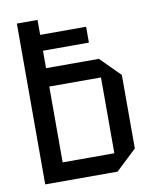

<svg xmlns="http://www.w3.org/2000/svg" viewBox="-80 -761 660 823"><g transform="rotate(-10 250.0 -350.0)"><path d="M50 0V-700H140V-635H340V-566H140V-490H370L455 -405V-85L365 0ZM140 -80H365V-410H140Z"/></g></svg>

Font: Tektur SemiCondensed
Style: Regular
Weight: 400
Width: 4
Designer: Adam Jagosz
Foundry: Adam Jagosz
Version: Version 1.005;gftools[0.9.30]